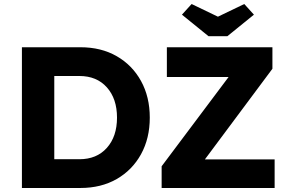

<svg xmlns="http://www.w3.org/2000/svg" viewBox="-20 -935 1443 955"><path d="M89 0V-700H380Q483 -700 560.5 -655.5Q638 -611 681.5 -532Q725 -453 725 -350Q725 -247 681.5 -168Q638 -89 560.5 -44.5Q483 0 380 0ZM375 -557H250V-143H375Q461 -143 511.5 -199.5Q562 -256 562 -350Q562 -444 511.5 -500.5Q461 -557 375 -557ZM784 0V-108L1117 -552H810V-700H1335V-593L999 -142H1346V0ZM1017 -755 885 -862 933 -915 1064 -852 1195 -915 1243 -862 1111 -755Z"/></svg>

Font: Readex Pro bold
Style: Bold
Weight: 700
Designer: Bonnie Shaver-Troup, Thomas Jockin
Foundry: Lexend
Version: Version 1.200; ttfautohint (v1.8.3)